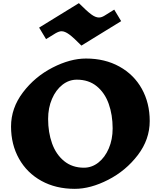

<svg xmlns="http://www.w3.org/2000/svg" viewBox="-20 -1177 1019 1217"><path d="M929 -410Q929 -293 853.5 -194Q778 -95 666 -37.5Q554 20 454 20Q334 20 242.5 -30.5Q151 -81 100.5 -171Q50 -261 50 -375Q50 -492 125.5 -591.5Q201 -691 313 -748.5Q425 -806 525 -806Q645 -806 737 -755Q829 -704 879 -614Q929 -524 929 -410ZM285 -423Q285 -338 310 -268Q335 -198 386.5 -156Q438 -114 512 -114Q562 -114 603.5 -146.5Q645 -179 669.5 -236Q694 -293 694 -363Q694 -449 669 -519Q644 -589 593 -630.5Q542 -672 467 -672Q417 -672 375.5 -639.5Q334 -607 309.5 -550Q285 -493 285 -423ZM607 -1066Q624 -1066 643 -1078L704 -1116L748 -1043L496 -888Q446 -939 418.5 -959Q391 -979 370 -979Q355 -979 332 -966L272 -929L228 -1002L480 -1157Q530 -1107 557.5 -1086.5Q585 -1066 607 -1066Z"/></svg>

Font: Inknut Antiqua Black
Style: Regular
Weight: 900
Designer: Claus Eggers Sørensen
Foundry: Claus Eggers Sørensen
Version: Version 1.003; ttfautohint (v1.8.2) -l 8 -r 50 -G 200 -x 14 